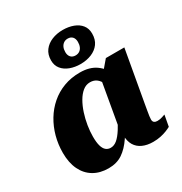

<svg xmlns="http://www.w3.org/2000/svg" viewBox="-180 -906 1001 1054"><g transform="rotate(-30 320.0 -379.0)"><path d="M512.2 -313.4 432.8 -334.2Q431.2 -368.8 421.5 -394.1Q411.8 -419.4 394.6 -433.4Q377.4 -447.4 352 -447.4Q326.4 -447.4 305.5 -430.5Q284.6 -413.6 268.2 -385.2Q251.8 -356.8 240.4 -321.8Q229 -286.8 223.1 -250.1Q217.2 -213.4 217.2 -180.8Q217.2 -144.8 223.4 -122.4Q229.6 -100 242 -89.3Q254.4 -78.6 272.2 -78.6Q293.8 -78.6 313.1 -94.9Q332.4 -111.2 353 -143.6Q373.6 -176 396.2 -222.8L426.2 -193.6Q393.6 -128.4 362.5 -82.3Q331.4 -36.2 294.7 -11.5Q258 13.2 206 13.2Q151.8 13.2 112.1 -10.5Q72.4 -34.2 51 -78.7Q29.6 -123.2 29.6 -186Q29.6 -239 43 -288.4Q56.4 -337.8 81.9 -380.2Q107.4 -422.6 144.2 -454.5Q181 -486.4 227.8 -504Q274.6 -521.6 330 -521.6Q392 -521.6 431.4 -493.5Q470.8 -465.4 490.7 -418.6Q510.6 -371.8 512.2 -313.4ZM611.4 -518.8 553.6 -193.4Q550 -171.8 546.9 -154.5Q543.8 -137.2 542 -124.1Q540.2 -111 540.2 -102.8Q540.2 -89.8 547.6 -84Q555 -78.2 567.4 -78.2Q585 -78.2 598.9 -83.3Q612.8 -88.4 617.8 -89.6L604.8 -19Q594.2 -13.2 576.9 -6.2Q559.6 0.8 537.7 5.4Q515.8 10 490.4 10Q452.6 10 424.3 -2.7Q396 -15.4 380.8 -40.8Q365.6 -66.2 365.6 -104.6Q365.6 -112 366.4 -120.1Q367.2 -128.2 369.2 -141.2L357.6 -110.8L415 -438.8L423.4 -435.4L494.4 -518.8ZM365.6 -716.2Q351.2 -716.2 340.5 -709Q329.8 -701.8 323.8 -689Q317.8 -676.2 317.8 -658Q317.8 -637.6 328.6 -625.9Q339.4 -614.2 358.2 -614.2Q373 -614.2 383.8 -621.4Q394.6 -628.6 400.3 -641.7Q406 -654.8 406 -672.4Q406 -692.8 395.5 -704.5Q385 -716.2 365.6 -716.2ZM496.6 -673Q496.6 -635.4 478.3 -610.3Q460 -585.2 428.5 -572.3Q397 -559.4 358.2 -559.4Q323 -559.4 293 -570.5Q263 -581.6 245.1 -603.5Q227.2 -625.4 227.2 -657.4Q227.2 -695 246.1 -720.1Q265 -745.2 296.5 -758.1Q328 -771 365.6 -771Q402.4 -771 432.2 -759.9Q462 -748.8 479.3 -727.1Q496.6 -705.4 496.6 -673Z"/></g></svg>

Font: Roboto Serif 20pt
Style: Italic
Weight: 400
Italic angle: -10°
Designer: Greg Gazdowicz
Foundry: Commercial Type
Version: Version 1.008